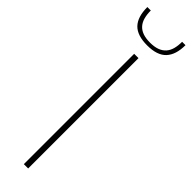

<svg xmlns="http://www.w3.org/2000/svg" viewBox="-308 -880 865 865"><g transform="rotate(45 125.0 -447.0)"><path d="M139 0H111.5V-703H139ZM126 -771Q62.5 -771 33.5 -801.2Q4.5 -831.5 4.5 -894H26.5Q26.5 -869 31.8 -849.5Q37 -830 48.8 -816.5Q60.5 -803 79.5 -796Q98.5 -789 126 -789Q153.5 -789 172.5 -796Q191.5 -803 203.5 -816.5Q215.5 -830 220.8 -849.5Q226 -869 226 -894H247.5Q247.5 -833 218.5 -802Q189.5 -771 126 -771Z"/></g></svg>

Font: Lato ExtraLight
Style: Regular
Weight: 275
Designer: Lukasz Dziedzic with Adam Twardoch and Botio Nikoltchev
Foundry: tyPoland Lukasz Dziedzic
Version: Version 2.015; 2015-08-06; http://www.latofonts.com/